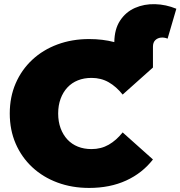

<svg xmlns="http://www.w3.org/2000/svg" viewBox="-20 -908 887 944"><path d="M732 -576 583 -443Q552 -482 514.5 -503.5Q477 -525 430 -525Q393 -525 363 -513Q333 -501 311.5 -478Q290 -455 278 -422.5Q266 -390 266 -350Q266 -310 278 -277.5Q290 -245 311.5 -222Q333 -199 363 -187Q393 -175 430 -175Q477 -175 514.5 -196.5Q552 -218 583 -257L732 -124Q680 -57 600.5 -20.5Q521 16 418 16Q334 16 262.5 -10.5Q191 -37 138.5 -86Q86 -135 57 -202Q28 -269 28 -350Q28 -431 57 -498Q86 -565 138.5 -614Q191 -663 262.5 -689.5Q334 -716 418 -716Q485 -716 542 -701Q543 -765 570 -806Q598 -849 643.5 -869Q689 -889 742.5 -887.5Q796 -886 847 -865L804 -718Q787 -725 770.5 -723Q754 -721 743 -710Q732 -699 732 -678Z"/></svg>

Font: Montserrat Thin Black
Style: Regular
Weight: 900
Version: Version 9.000